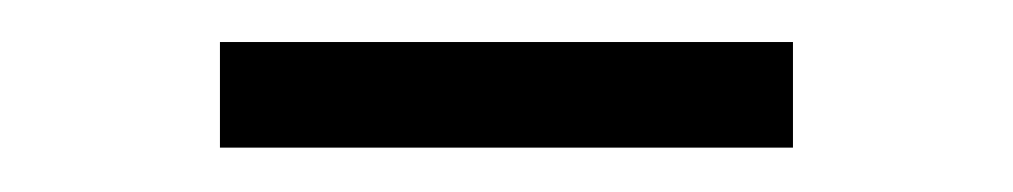

<svg xmlns="http://www.w3.org/2000/svg" viewBox="-20 -737 475 90"><path d="M83.1 -667.8V-717.3H351.7V-667.8Z"/></svg>

Font: Noto Serif KR
Style: Regular
Weight: 200
Designer: Ryoko NISHIZUKA 西塚涼子 (kana & ideographs); Frank Grießhammer (Latin, Greek & Cyrillic); Wenlong ZHANG 张文龙 (bopomofo); San
Foundry: Adobe
Version: Version 2.001;hotconv 1.1.0;makeotfexe 2.6.0